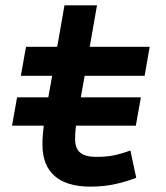

<svg xmlns="http://www.w3.org/2000/svg" viewBox="-20 -694 626 724"><path d="M25.4 -220.2H145C141.6 -193.4 140.1 -172.9 140.1 -148.4C140.1 -44.4 202.6 9.8 320.8 9.8C392.1 9.8 444.3 -5.4 493.7 -23.4L471.7 -126.5C421.4 -108.4 391.1 -102.5 342.8 -102.5C287.6 -102.5 263.2 -123 263.2 -169.9C263.2 -187.5 264.2 -202.1 266.6 -220.2H492.2L511.2 -327.1H284.7L299.3 -408.2H525.4L544.4 -517.6H318.4L345.7 -673.8H223.1L195.8 -517.6H78.1L58.6 -408.2H176.8L162.1 -327.1H44.4Z"/></svg>

Font: Cascadia Mono PL SemiBold
Style: Italic
Weight: 600
Italic angle: -10°
Monospace: yes
Designer: Aaron Bell
Foundry: Saja Typeworks
Version: Version 2404.023